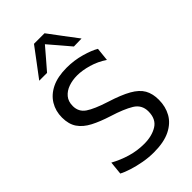

<svg xmlns="http://www.w3.org/2000/svg" viewBox="-289 -1060 1163 1163"><g transform="rotate(-45 293.0 -478.5)"><path d="M299.5 11Q255 11 209.8 2.8Q164.5 -5.5 126.2 -17.8Q88 -30 64.5 -42.5L73 -128Q123.5 -100 179.2 -83.5Q235 -67 294 -67Q361 -67 406.2 -95Q451.5 -123 451.5 -188.5Q451.5 -245 403.8 -274Q356 -303 269 -330Q201 -351.5 153 -376.5Q105 -401.5 79.8 -438.2Q54.5 -475 54.5 -532Q54.5 -587.5 81 -631.5Q107.5 -675.5 159.2 -700.8Q211 -726 288 -726Q351.5 -726 410.8 -709.2Q470 -692.5 503 -672.5L494 -586.5Q448.5 -617.5 395.8 -632.8Q343 -648 300 -648Q259.5 -648 225.5 -636Q191.5 -624 170.8 -599.2Q150 -574.5 150 -535.5Q150 -485 190.2 -457.8Q230.5 -430.5 320 -402Q406 -375 455.2 -347Q504.5 -319 525.2 -282.8Q546 -246.5 546 -193.5Q546 -135 520.2 -89Q494.5 -43 440 -16Q385.5 11 299.5 11ZM410 -785.5Q381.5 -819.5 353 -852.5Q324.5 -885.5 295.5 -919.5Q267 -886 238.8 -853.2Q210.5 -820.5 182 -787.5H115Q148.5 -832 182.5 -877.2Q216.5 -922.5 250.5 -968H341Q375 -922.5 409 -877Q443 -831.5 477 -787Z"/></g></svg>

Font: Heraclito
Style: Regular
Weight: 400
Designer: Kostas Bartsokas (font) & Cristiano Sobral (main changes)
Foundry: Kostas Bartsokas (font) & Cristiano Sobral (main changes)
Version: Version 1.00;July 8, 2020;FontCreator 13.0.0.2655 64-bit